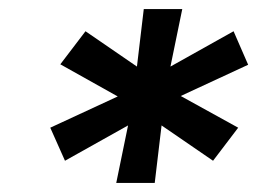

<svg xmlns="http://www.w3.org/2000/svg" viewBox="-20 -762 568 424"><path d="M450.5 -407 506 -480 379.1 -550 528 -619 495.8 -693 356.4 -615 382.5 -742H297.5L282.4 -615L168.8 -693L113.2 -620L240 -549L91 -480L123.5 -407L262.8 -485L236.7 -358H321.7L336.8 -485Z"/></svg>

Font: Fog Sans
Style: It
Weight: 700
Foundry: Intel Corporation
Version: Version 1.00